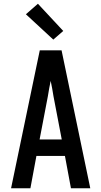

<svg xmlns="http://www.w3.org/2000/svg" viewBox="-20 -1003 540 1023"><path d="M39 0 192 -735H308L461 0H358L326 -172H174L142 0ZM309 -260 265 -490Q262 -511 258 -531.5Q254 -552 250 -572Q246 -552 242 -531.5Q238 -511 235 -490L191 -260ZM264 -792 118 -927 182 -983 317 -838Z"/></svg>

Font: Iosevka SS04 Semibold
Style: Regular
Weight: 600
Monospace: yes
Designer: Belleve Invis
Foundry: Belleve Invis
Version: Version 19.0.0; ttfautohint (v1.8.4)